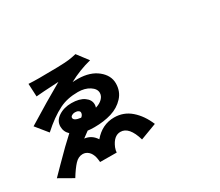

<svg xmlns="http://www.w3.org/2000/svg" viewBox="-145 -1150 1790 1560"><g transform="rotate(-30 750.0 -370.0)"><path d="M435.5 -398.4Q418.9 -398.4 405.8 -390.6Q392.6 -382.8 392.6 -371.1Q392.6 -342.8 458 -335Q478.5 -349.6 478.5 -372.1Q478.5 -382.8 466.8 -390.6Q455.1 -398.4 435.5 -398.4ZM451.2 -217.8 394.5 -175.8Q460.9 -168 498 -109.4Q577.1 -203.1 689.5 -203.1Q778.3 -203.1 844.7 -145.5Q911.1 -87.9 951.2 7.8L797.9 65.4Q756.8 -76.2 675.8 -76.2Q612.3 -76.2 576.2 10.7Q566.4 37.1 566.4 54.7L411.1 53.7Q408.2 23.4 404.3 6.8Q394.5 -32.2 371.6 -52.7Q348.6 -73.2 319.3 -73.2Q279.3 -73.2 246.1 -37.6Q212.9 -2 170.9 66.4L41 -7.8Q56.6 -23.4 118.2 -86.4Q179.7 -149.4 226.6 -194.8Q273.4 -240.2 311.5 -274.4Q275.4 -307.6 275.4 -356.4Q275.4 -410.2 325.7 -443.8Q376 -477.5 447.3 -477.5Q521.5 -477.5 564.5 -447.8Q607.4 -418 607.4 -374Q607.4 -360.4 602.5 -345.7Q642.6 -357.4 666.5 -381.3Q690.4 -405.3 690.4 -434.6Q690.4 -472.7 646.5 -501Q602.5 -529.3 538.1 -529.3Q438.5 -529.3 364.3 -492.2Q275.4 -448.2 176.8 -358.4L87.9 -467.8Q283.2 -588.9 443.4 -679.7Q273.4 -670.9 230.5 -666L224.6 -787.1Q271.5 -784.2 324.2 -784.2Q535.2 -784.2 601.6 -792Q634.8 -795.9 675.8 -805.7L753.9 -703.1Q641.6 -674.8 542 -620.1Q559.6 -622.1 594.7 -622.1Q707 -620.1 774.4 -565.4Q841.8 -510.7 841.8 -436.5Q841.8 -361.3 793.9 -309.6Q746.1 -257.8 674.3 -235.8Q602.5 -213.9 513.7 -213.9Q477.5 -213.9 451.2 -217.8Z"/></g></svg>

Font: Bpmf Zihi Sans Heavy
Style: Heavy
Weight: 900
Foundry: But Ko
Version: Version 1.320